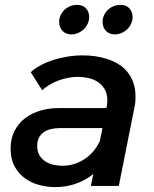

<svg xmlns="http://www.w3.org/2000/svg" viewBox="-20 -762 633 787"><path d="M352.5 0 362.5 -49Q333 -24 292.2 -9.5Q251.5 5 206.5 5Q174.5 5 141.8 -3.5Q109 -12 82.8 -30.8Q56.5 -49.5 40 -79.5Q23.5 -109.5 23.5 -152.5Q23.5 -194.5 39.8 -225.8Q56 -257 83.2 -277.8Q110.5 -298.5 146 -308.8Q181.5 -319 220.5 -319H416L417 -323Q420 -336.5 420 -350Q420 -378 409 -396.5Q398 -415 380.8 -426.2Q363.5 -437.5 342 -442.2Q320.5 -447 300 -447Q280 -447 259.2 -443Q238.5 -439 219 -431.8Q199.5 -424.5 182.8 -414.5Q166 -404.5 153 -392L106 -466Q122.5 -481.5 146.2 -494.2Q170 -507 198 -516Q226 -525 257 -530Q288 -535 319.5 -535Q343 -535 368 -531.8Q393 -528.5 417 -521Q441 -513.5 462.5 -501Q484 -488.5 500.2 -469.5Q516.5 -450.5 526 -425Q535.5 -399.5 535.5 -365.5Q535.5 -356.5 534.8 -345.8Q534 -335 531.5 -324L467 0ZM236 -82.5Q260 -82.5 283 -89.5Q306 -96.5 326 -109.5Q346 -122.5 361.8 -140.8Q377.5 -159 387.5 -181V-176L400 -237H225.5Q206.5 -237 189.8 -233.2Q173 -229.5 160.2 -220.8Q147.5 -212 140 -198.2Q132.5 -184.5 132.5 -164Q132.5 -139.5 142.8 -123.8Q153 -108 168.5 -98.8Q184 -89.5 202.2 -86Q220.5 -82.5 236 -82.5ZM296.5 -742Q319 -742 332.2 -728Q345.5 -714 345.5 -692Q345.5 -678 339.5 -665Q333.5 -652 323.5 -642.2Q313.5 -632.5 300.2 -626.8Q287 -621 272.5 -621Q250 -621 236.2 -635.5Q222.5 -650 222.5 -672Q222.5 -687 228.5 -699.8Q234.5 -712.5 244.5 -722Q254.5 -731.5 268 -736.8Q281.5 -742 296.5 -742ZM474.5 -742Q497 -742 510.2 -728Q523.5 -714 523.5 -692Q523.5 -678 517.5 -665Q511.5 -652 501.5 -642.2Q491.5 -632.5 478.2 -626.8Q465 -621 450.5 -621Q428 -621 414.2 -635.5Q400.5 -650 400.5 -672Q400.5 -687 406.5 -699.8Q412.5 -712.5 422.5 -722Q432.5 -731.5 446 -736.8Q459.5 -742 474.5 -742Z"/></svg>

Font: Argentum Sans
Style: Italic
Weight: 400
Italic angle: -11.3099°
Designer: Julieta Ulanovsky, Owen Earl, Rasmus Andersson, Cristiano Sobral
Foundry: The Argentum Sans Project Authors
Version: Version 3.131; ttfautohint (v1.8.4.7-5d5b-dirty)